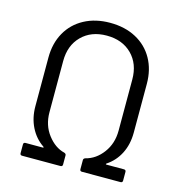

<svg xmlns="http://www.w3.org/2000/svg" viewBox="-105 -803 851 899"><g transform="rotate(15 320.5 -354.0)"><path d="M72 -10V-52Q72 -62 82 -62H165Q172 -62 167 -67Q127 -94 104.5 -139Q82 -184 82 -240V-476Q82 -545 111.5 -597.5Q141 -650 195 -679Q249 -708 320 -708Q392 -708 446 -679Q500 -650 529.5 -597.5Q559 -545 559 -476V-240Q559 -183 536.5 -138.5Q514 -94 473 -67Q468 -62 475 -62H559Q569 -62 569 -52V-10Q569 0 559 0H372Q362 0 362 -10V-54Q362 -62 371 -65Q420 -77 454 -122.5Q488 -168 488 -230V-478Q488 -554 442 -600Q396 -646 320 -646Q245 -646 199 -600Q153 -554 153 -478V-230Q153 -167 188 -121.5Q223 -76 269 -65Q278 -62 278 -54V-10Q278 0 268 0H82Q72 0 72 -10Z"/></g></svg>

Font: Barlow GEO
Style: Regular
Weight: 400
Designer: Jeremy Tribby
Foundry: Tribby Type
Version: Version 1.408